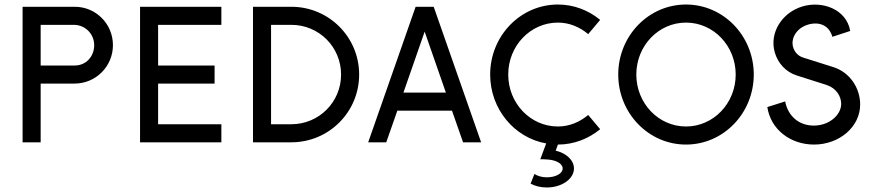

<svg xmlns="http://www.w3.org/2000/svg" viewBox="-20 -630 3868 850"><path d="M307 -520C357 -520 397 -480 397 -430C397 -380 361 -340 311 -340H160V-520ZM310 -260C404 -260 480 -336 480 -430C480 -524 405 -600 311 -600H80V0H160V-260Z M600 0H960V-80H680V-260H930V-340H680V-520H960V-600H600Z M1270 -520C1392 -520 1490 -422 1490 -300C1490 -178 1392 -80 1270 -80H1180V-520ZM1270 0C1436 0 1570 -134 1570 -300C1570 -466 1436 -600 1270 -600H1100V0Z M1860 -490 1954 -220H1766ZM2030 0H2110L1900 -600H1820L1610 0H1690L1739 -140H1981Z M2584 -121C2547 -90 2501 -70 2450 -70C2328 -70 2230 -173 2230 -300C2230 -427 2328 -530 2450 -530C2501 -530 2547 -510 2584 -479L2637 -542C2586 -584 2521 -610 2450 -610C2284 -610 2150 -471 2150 -300C2150 -147 2257 -20 2398 5L2372 75C2380 75 2391 75 2402 76C2441 78 2471 94 2471 116C2471 138 2440 155 2401 155C2379 155 2359 149 2346 140L2329 183C2349 194 2374 200 2401 200C2467 200 2521 162 2521 116C2521 79 2487 48 2440 37L2450 10C2521 10 2586 -16 2637 -58L2584 -121Z M2797 -300C2797 -427 2895 -530 3017 -530C3139 -530 3237 -427 3237 -300C3237 -173 3139 -70 3017 -70C2895 -70 2797 -173 2797 -300ZM2717 -300C2717 -129 2851 10 3017 10C3183 10 3317 -129 3317 -300C3317 -471 3183 -610 3017 -610C2851 -610 2717 -471 2717 -300Z M3584 10C3695 10 3788 -68 3788 -167C3788 -241 3742 -310 3669 -333L3536 -375C3513 -382 3497 -400 3491 -422C3480 -461 3507 -506 3557 -521C3608 -536 3651 -517 3665 -467L3744 -493C3727 -590 3620 -627 3534 -602C3442 -575 3385 -485 3410 -398C3424 -349 3460 -311 3507 -296L3639 -254C3682 -240 3704 -204 3704 -170C3704 -122 3652 -74 3583 -74C3515 -74 3468 -118 3456 -181L3377 -156C3392 -56 3480 10 3584 10Z"/></svg>

Font: Gauge
Style: Regular
Weight: 400
Designer: Daniel Pimley
Foundry: Daniel Pimley
Version: Version 1.004;PS 001.001;hotconv 1.0.56